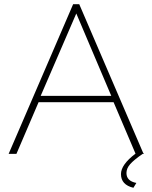

<svg xmlns="http://www.w3.org/2000/svg" viewBox="-20 -730 722 911"><path d="M613 161Q554 147 554 96Q554 51 623 -1L519 -245H163L58 0H21L327 -710H356L659 -5L662 -3L661 -2L662 0H657Q615 29 597.5 49Q580 69 580 91Q580 129 627 138ZM508 -275 342 -666 173 -275Z"/></svg>

Font: Raleway
Style: ExtraLight
Weight: 200
Designer: Matt McInerney, Pablo Impallari, Rodrigo Fuenzalida
Foundry: Matt McInerney, Pablo Impallari, Rodrigo Fuenzalida
Version: Version 2.001